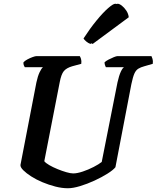

<svg xmlns="http://www.w3.org/2000/svg" viewBox="-20 -1003 835 1023"><path d="M342 0Q310 0 275 -9Q240 -18 206.5 -32Q173 -46 146.5 -63Q120 -80 104 -96Q88 -112 89 -124L174 -564Q181 -597 191 -618Q201 -639 209 -645H112Q110 -648 107 -655Q104 -662 105 -671Q112 -679 126 -686.5Q140 -694 154 -699Q168 -704 174 -704H405Q408 -700 411.5 -689.5Q415 -679 413 -663L365 -650Q334 -641 320 -624Q306 -607 298 -564L216 -144Q224 -134 243 -123Q262 -112 286.5 -102Q311 -92 333.5 -85.5Q356 -79 370 -79Q391 -79 421 -89Q451 -99 479 -113.5Q507 -128 522 -140L606 -564Q614 -600 623.5 -620.5Q633 -641 641 -645H544Q543 -647 540 -654.5Q537 -662 537 -671Q544 -678 558.5 -685.5Q573 -693 586.5 -698.5Q600 -704 606 -704H787Q789 -700 792.5 -689.5Q796 -679 794 -663L749 -650Q730 -645 717 -637Q704 -629 696 -611Q688 -593 680 -555L595 -112Q583 -97 553 -78Q523 -59 484 -41Q445 -23 407 -11.5Q369 0 342 0ZM462 -769Q450 -773 439.5 -782Q429 -791 425 -798Q460 -852 494.5 -894Q529 -936 556 -959.5Q583 -983 594 -983Q604 -983 617 -972.5Q630 -962 640.5 -945.5Q651 -929 654 -911ZM474 -769Q463 -772 452 -781Q441 -790 438 -798Q476 -853 510 -895Q544 -937 570 -960Q596 -983 607 -983Q616 -983 629 -973Q642 -963 653 -946.5Q664 -930 666 -911Z"/></svg>

Font: Texturina Medium 12pt
Style: Bold Italic
Weight: 700
Italic angle: -11°
Version: Version 1.002